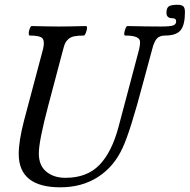

<svg xmlns="http://www.w3.org/2000/svg" viewBox="-20 -778 801 811"><path d="M234.9 13.2Q59.1 13.2 59.1 -127.9Q59.1 -181.6 81.1 -267.1L162.1 -571.8Q169.4 -603 159.7 -615.5Q149.9 -627.9 105 -627.9Q101.1 -629.4 101.3 -638.2Q101.6 -647 105.7 -657.5Q109.9 -668 113.8 -668Q191.9 -666 229 -666Q268.1 -666 344.2 -668Q348.1 -666.5 347.4 -657.7Q346.7 -648.9 342.3 -638.4Q337.9 -627.9 334 -627.9Q310.1 -627.9 294.4 -624.8Q278.8 -621.6 269.5 -613.5Q260.3 -605.5 255.6 -596.2Q251 -586.9 247.1 -570.8L184.1 -333Q144 -182.1 144 -129.9Q144 -79.1 175.5 -53Q207 -26.9 256.8 -26.9Q347.2 -26.9 399.9 -81.3Q452.6 -135.7 481 -243.2L567.9 -570.8Q572.3 -589.4 571.5 -602.1Q570.8 -614.7 555.9 -621.3Q541 -627.9 507.8 -627.9Q503.9 -629.4 504.9 -638.2Q505.9 -647 510 -657.5Q514.2 -668 518.1 -668Q600.1 -666 659.2 -666Q697.8 -666 710.9 -670.4Q724.1 -674.8 724.1 -688Q724.1 -701.2 707 -701.2Q683.1 -701.2 683.1 -724.1Q683.1 -744.1 692.9 -751Q702.6 -757.8 730 -757.8Q747.6 -757.8 754.4 -751.2Q761.2 -744.6 761.2 -727.1Q761.2 -672.4 742.7 -650.1Q724.1 -627.9 678.2 -627.9Q653.8 -627.9 642.3 -614.7Q630.9 -601.6 623 -570.8L585 -430.2Q530.3 -222.7 498 -153.8Q461.9 -74.2 394 -30.5Q326.2 13.2 234.9 13.2Z"/></svg>

Font: Junicode SmCond Medium
Style: Italic
Weight: 500
Width: 4
Italic angle: -11°
Designer: Peter S. Baker
Version: Version 2.206